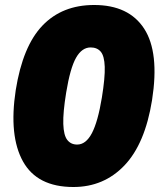

<svg xmlns="http://www.w3.org/2000/svg" viewBox="-20 -737 640 769"><path d="M274 12Q129 12 72 -90.5Q15 -193 43 -376Q71 -552 150 -634.5Q229 -717 357 -717Q496 -717 557.5 -622Q619 -527 589 -336Q561 -161 478.5 -74.5Q396 12 274 12ZM289 -158Q324 -158 348 -203.5Q372 -249 388 -346Q401 -426 399.5 -469.5Q398 -513 383.5 -530Q369 -547 343 -547Q308 -547 284.5 -505.5Q261 -464 245 -366Q232 -286 233.5 -240.5Q235 -195 249.5 -176.5Q264 -158 289 -158Z"/></svg>

Font: Winston Black
Style: Italic
Weight: 900
Italic angle: -9°
Designer: Original fonts by Vernon Adams / Changes by Cristiano Sobral
Foundry: VOriginal fonts by Vernon Adams / Changes by Cristiano Sobral
Version: Version 2.503;July 17, 2020;FontCreator 13.0.0.2655 64-bit